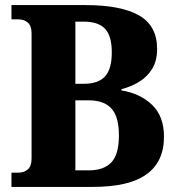

<svg xmlns="http://www.w3.org/2000/svg" viewBox="-20 -734 703 754"><path d="M25 0V-56H52Q74 -56 89 -68.5Q104 -81 104 -112V-603Q104 -633 89 -645.5Q74 -658 52 -658H25V-714H316Q455 -714 526 -673.5Q597 -633 597 -542Q597 -495 577.5 -463.5Q558 -432 526 -412.5Q494 -393 457 -384V-379Q531 -367 577.5 -322Q624 -277 624 -197Q624 -99 555.5 -49.5Q487 0 344 0ZM276 -405H310Q366 -405 392.5 -434Q419 -463 419 -528Q419 -593 392.5 -621Q366 -649 309 -649H276ZM276 -65H328Q388 -65 417.5 -96.5Q447 -128 447 -202Q447 -275 418 -307.5Q389 -340 328 -340H276Z"/></svg>

Font: Noto Serif SemiCondensed ExtraBold
Style: Regular
Weight: 800
Width: 4
Designer: Monotype Design Team
Foundry: Monotype Imaging Inc.
Version: Version 2.015